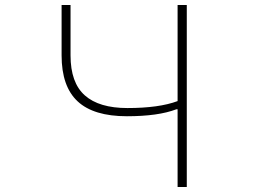

<svg xmlns="http://www.w3.org/2000/svg" viewBox="-20 -753 1040 773"><path d="M695 0V-313H690Q617 -285 491 -285Q357 -285 292.5 -345Q228 -405 228 -530V-733H264V-530Q264 -420 321.5 -369Q379 -318 493 -318Q620 -318 695 -346V-733H732V0Z"/></svg>

Font: IBM Plex Sans JP ExtraLight
Style: Regular
Weight: 200
Designer: Mike Abbink; Paul van der Laan; Pieter van Rosmalen; Wujin Sim; Yejin Wi; Jinhee Kim; Boomi Park; Yona Kim; Kichan Ma
Foundry: Sandoll Inc.
Version: Version 1.001